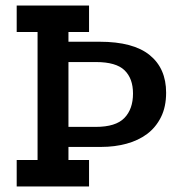

<svg xmlns="http://www.w3.org/2000/svg" viewBox="-20 -670 632 690"><path d="M40 0V-95H115V-555H40V-650H300V-555H226V-520H338Q459 -520 518 -472Q577 -424 577 -337Q577 -286 558.5 -249Q540 -212 508.5 -188.5Q477 -165 434.5 -153.5Q392 -142 344 -142H226V-95H300V0ZM226 -447V-214H324Q396 -214 427 -246Q458 -278 458 -334Q458 -388 427.5 -417.5Q397 -447 325 -447Z"/></svg>

Font: Zilla Slab SemiBold
Style: Regular
Weight: 600
Designer: Typotheque.com
Foundry: Typotheque type foundry
Version: Version 1.1; 2017